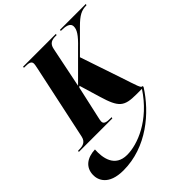

<svg xmlns="http://www.w3.org/2000/svg" viewBox="-351 -884 1375 1375"><g transform="rotate(-45 336.0 -197.0)"><path d="M-35 0H305L308 -10H296C260 -10 233 -14 233 -40C233 -49 236 -63 239 -76L294 -323L304 -332L352 -172C396 -24 426 0 549 0H605C477 195 300 260 196 260C72 260 55 151 60 69C-23 72 -77 114 -79 187C-81 237 -52 320 99 320C334 320 521 159 622 0L624 -10H621C604 -10 598 -37 558 -157L451 -474L607 -630C663 -686 696 -704 747 -704L751 -714H489L487 -704C531 -704 576 -699 576 -660C576 -629 556 -595 490 -532L297 -339L360 -648C369 -697 400 -704 434 -704H445L447 -714H115L114 -704H125C165 -704 186 -699 186 -673C186 -666 184 -656 180 -636L58 -64C48 -17 14 -10 -20 -10H-31Z"/></g></svg>

Font: Noto Serif Display Condensed Black
Style: Italic
Weight: 900
Width: 3
Italic angle: -12°
Designer: Monotype Design Team
Foundry: Monotype Imaging Inc.
Version: Version 2.009